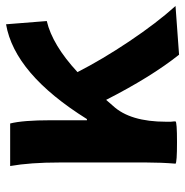

<svg xmlns="http://www.w3.org/2000/svg" viewBox="-8 -592 612 635"><g transform="rotate(-90 297.5 -275.0)"><path d="M433.6 11.7Q360.4 -80.1 284.2 -229.5L264.6 -207Q211.9 -150.4 211.9 -31.2V-15.6Q211.9 -12.7 212.9 -5.9Q212.9 -2 212.9 0Q211.9 4.9 144.5 4.9Q76.2 4.9 73.2 0Q77.1 -46.9 77.1 -95.7V-191.4V-383.8Q77.1 -480.5 65.4 -546.9H206.1Q216.8 -504.9 216.8 -413.1V-293H220.7Q370.1 -532.2 534.2 -560.5L544.9 -425.8Q465.8 -407.2 376 -324.2Q418 -242.2 477.5 -153.3Q539.1 -61.5 594.7 0Z"/></g></svg>

Font: Bpmf GenSeki Gothic B
Style: B
Weight: 700
Foundry: But Ko
Version: Version 1.320